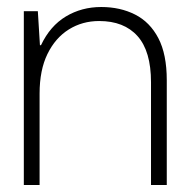

<svg xmlns="http://www.w3.org/2000/svg" viewBox="-20 -528 537 548"><path d="M48 0V-496H88L94 -399H97Q123 -454 168 -481Q213 -508 269 -508Q323 -508 365.5 -486.5Q408 -465 432 -419Q456 -373 456 -299V0H411V-293Q411 -382 372.5 -425Q334 -468 263 -468Q215 -468 176.5 -444Q138 -420 115.5 -374Q93 -328 93 -261V0Z"/></svg>

Font: DM Sans 36pt ExtraLight
Style: Regular
Weight: 250
Designer: Colophon Foundry, Jonny Pinhorn
Foundry: Colophon Foundry
Version: Version 4.004;gftools[0.9.30]